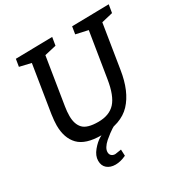

<svg xmlns="http://www.w3.org/2000/svg" viewBox="-205 -861 1190 1241"><g transform="rotate(-30 390.0 -240.0)"><path d="M686 -620 634 -295Q611 -146 537.5 -68Q464 10 317 10Q199 10 148 -42.5Q97 -95 97 -190Q97 -221 104 -270L160 -620L75 -640L84 -695L358 -700L348 -640L261 -620L205 -270Q199 -234 199 -201Q199 -140 229.5 -107.5Q260 -75 342.5 -75Q425 -75 469 -123Q513 -171 531 -285L585 -620L495 -640L504 -695L780 -700L770 -640ZM335 0H413Q408 3 400 7.5Q392 12 372 27Q352 42 336 56Q295 93 295 124Q295 141 305.5 150.5Q316 160 333 160L379 153L381 200Q339 220 301 220Q263 220 239 200Q215 180 215 142.5Q215 105 245 69Q275 33 305 16Z"/></g></svg>

Font: Bitter
Style: Italic
Weight: 400
Italic angle: -9°
Designer: Sol Matas
Foundry: Sol Matas
Version: Version 1.001